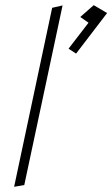

<svg xmlns="http://www.w3.org/2000/svg" viewBox="-20 -719 431 737"><path d="M339.8 -699.2 288.1 -653.8 319.8 -631.8 243.2 -532.2 272 -513.2 391.1 -668.9ZM180.2 -689 34.2 -2 73.2 -8.8 220.2 -698.2Z"/></svg>

Font: Comic Neue Angular Light Italic
Style: Regular
Weight: 300
Italic angle: -12°
Designer: Craig Rozynski
Foundry: Craig Rozynski
Version: Version 2.003